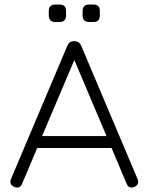

<svg xmlns="http://www.w3.org/2000/svg" viewBox="-20 -826 654 846"><path d="M43 -2.5Q19 -13 28.5 -37.5L276.5 -624Q284.5 -644.5 306 -644.5H309Q329.5 -644 338 -624L586 -37.5Q596 -13 572 -2.5Q547.5 7.5 538 -16.5L471.5 -174H144L77.5 -16.5Q67.5 7.5 43 -2.5ZM165.5 -226.5H449.5L307.5 -561.5ZM224 -729Q195 -729 195 -758.5V-777.5Q195 -806 224 -806H242.5Q271 -806 271 -777.5V-758.5Q271 -729 242.5 -729ZM373 -729Q344 -729 344 -758.5V-777.5Q344 -806 373 -806H391.5Q420 -806 420 -777.5V-758.5Q420 -729 391.5 -729Z"/></svg>

Font: Jura Light
Style: Regular
Weight: 400
Version: Version 5.106